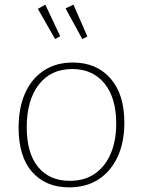

<svg xmlns="http://www.w3.org/2000/svg" viewBox="-20 -799 614 826"><path d="M293 -530Q395 -530 455 -462Q515 -394 515 -271Q515 -188 486.5 -125.5Q458 -63 405 -28Q352 7 277 7Q177 7 118.5 -59Q60 -125 60 -250Q60 -335 88 -398Q116 -461 168.5 -495.5Q221 -530 293 -530ZM291 -502Q198 -502 146.5 -434.5Q95 -367 95 -252Q95 -140 144 -80.5Q193 -21 280 -21Q344 -21 388.5 -52Q433 -83 456.5 -138.5Q480 -194 480 -267Q480 -378 429.5 -440Q379 -502 291 -502ZM217 -631 239 -643 175 -779 143 -761ZM334 -631 356 -642 296 -779 262 -763Z"/></svg>

Font: Bitter Thin ExtraLight
Style: Regular
Weight: 250
Version: Version 2.002